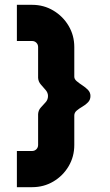

<svg xmlns="http://www.w3.org/2000/svg" viewBox="-20 -720 455 796"><path d="M50 56V-94H113Q123.5 -94 130.8 -101.2Q138 -108.5 138 -119V-247Q139 -263 149.2 -274.2Q159.5 -285.5 169.2 -296.2Q179 -307 179 -322Q179 -335.5 169.2 -346.8Q159.5 -358 149.2 -369.8Q139 -381.5 138 -397V-525Q138 -535.5 130.8 -542.8Q123.5 -550 113 -550H50V-700H113Q161.5 -700 201.2 -676.2Q241 -652.5 264.5 -612.8Q288 -573 288 -525V-402Q288 -392 298 -383.5Q308 -375 321.5 -366.2Q335 -357.5 345 -347Q355 -336.5 355 -322Q355 -306.5 345 -296Q335 -285.5 321.5 -277.8Q308 -270 298 -261.5Q288 -253 288 -241V-119Q288 -70.5 264.5 -30.8Q241 9 201.2 32.5Q161.5 56 113 56Z"/></svg>

Font: Urbanist Black
Style: Regular
Weight: 900
Designer: Corey Hu
Foundry: Corey Hu
Version: Version 1.330; ttfautohint (v1.8.4.7-5d5b)